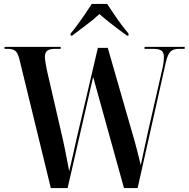

<svg xmlns="http://www.w3.org/2000/svg" viewBox="-20 -951 957 971"><path d="M78 -652Q70 -684 57 -694Q44 -704 20 -704H3V-714H287V-704H260Q231 -704 219 -694.5Q207 -685 207 -664Q207 -655 210 -635Q213 -615 216 -601L287 -293Q298 -248 309.5 -191Q321 -134 330 -85Q339 -123 348 -163Q357 -203 367 -248L475 -709H525L643 -299Q658 -249 670.5 -201.5Q683 -154 692 -116Q700 -155 709 -195.5Q718 -236 729 -287L801 -603Q806 -624 807.5 -638.5Q809 -653 809 -663Q809 -685 797 -694.5Q785 -704 753 -704H711V-714H914V-704H885Q857 -704 842.5 -690.5Q828 -677 818 -633L676 0H607L451 -562L322 0H237ZM337 -781Q353 -800 372.5 -826.5Q392 -853 411 -881Q430 -909 444 -931H522Q537 -909 555.5 -881Q574 -853 594 -826.5Q614 -800 630 -781V-771H622Q604 -784 578.5 -803Q553 -822 527.5 -842.5Q502 -863 483 -880Q453 -852 414 -823Q375 -794 345 -771H337Z"/></svg>

Font: Noto Serif Display Condensed SemiBold
Style: Regular
Weight: 600
Width: 3
Designer: Monotype Design Team
Foundry: Monotype Imaging Inc.
Version: Version 2.009